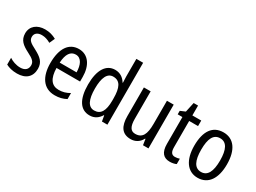

<svg xmlns="http://www.w3.org/2000/svg" viewBox="-43 -1395 2725 2041"><g transform="rotate(30 1319.5 -375.0)"><path d="M345 -145C345 -228 296 -266 219 -307C144 -345 118 -365 118 -408C118 -450 150 -477 203 -477C241 -477 278 -464 311 -445L341 -511C300 -534 255 -547 204 -547C105 -547 38 -492 38 -405C38 -321 89 -283 167 -243C240 -207 264 -182 264 -141C264 -92 233 -62 173 -62C123 -62 72 -81 39 -104V-21C72 -3 117 10 175 10C281 10 345 -45 345 -145Z M619 -546C497 -546 428 -445 428 -265C428 -102 496 10 638 10C692 10 735 -1 778 -24V-98C734 -72 693 -61 646 -61C558 -61 513 -125 511 -252H800V-308C800 -444 737 -546 619 -546ZM619 -478C688 -478 718 -407 719 -318H512C518 -425 555 -478 619 -478Z M1065 10C1126 10 1168 -20 1198 -69H1202L1214 0H1281V-760H1198V-543C1198 -523 1199 -494 1201 -468H1197C1168 -517 1122 -547 1063 -547C954 -547 889 -448 889 -268C889 -86 953 10 1065 10ZM1082 -60C1009 -60 974 -132 974 -267C974 -399 1008 -474 1081 -474C1165 -474 1198 -408 1198 -272V-246C1198 -122 1162 -60 1082 -60Z M1785 -537H1702V-253C1702 -126 1672 -63 1584 -63C1528 -63 1502 -106 1502 -199V-537H1419V-186C1419 -62 1463 10 1570 10C1626 10 1675 -18 1702 -72H1707L1718 0H1785Z M2073 -62C2031 -62 2014 -90 2014 -148V-469H2123V-537H2014V-658H1960L1934 -538L1873 -512V-469H1931V-140C1931 -34 1975 10 2050 10C2080 10 2109 4 2129 -6V-72C2113 -66 2092 -62 2073 -62Z M2593 -269C2593 -450 2517 -547 2393 -547C2260 -547 2192 -446 2192 -269C2192 -98 2265 10 2391 10C2524 10 2593 -99 2593 -269ZM2277 -269C2277 -404 2312 -475 2393 -475C2472 -475 2509 -404 2509 -269C2509 -134 2472 -62 2393 -62C2313 -62 2277 -135 2277 -269Z"/></g></svg>

Font: Noto Sans Sinhala Condensed
Style: Regular
Weight: 400
Width: 3
Designer: Jelle Bosma - Monotype Design Team
Foundry: Monotype Imaging Inc.
Version: Version 2.006